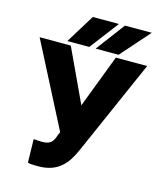

<svg xmlns="http://www.w3.org/2000/svg" viewBox="-131 -1000 943 1107"><g transform="rotate(15 340.5 -446.5)"><path d="M18 -711 274 -213 264 -189C252 -152 237 -132 189 -132H181C179 -132 175 -133 169 -133H159C157 -133 156 -134 150 -134H137L140 5C146 7 157 9 163 9C171 9 181 10 191 10H203C326 10 374 -63 409 -141L660 -711H473L352 -394L204 -711ZM178 -731H309L440 -903H284ZM347 -731H484L636 -903H476Z"/></g></svg>

Font: Asimov Pro
Style: Ult
Weight: 900
Designer: Google
Version: Version 2.000980; 2014